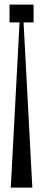

<svg xmlns="http://www.w3.org/2000/svg" viewBox="-20 -687 191 851"><path d="M27.8 144.4H123.3L84.4 -588.9H66.7ZM128.9 -587.8V-666.7H22.2V-587.8Z"/></svg>

Font: Le Murmure
Style: Regular
Weight: 600
Width: 2
Designer: Jeremy Landes, Alexander Slobzheninov (Cyrillic)
Foundry: Velvetyne Type Foundry
Version: Version 1.0